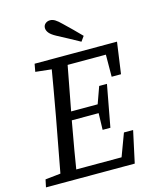

<svg xmlns="http://www.w3.org/2000/svg" viewBox="-128 -964 849 1051"><g transform="rotate(-15 296.5 -439.0)"><path d="M0 0 9 -43 129 -56H136L128 0ZM86 0 153 -360Q167 -437 180.5 -515Q194 -593 207 -670H298L230 -310Q216 -233 202.5 -155Q189 -77 177 0ZM107 -626 115 -670H248L239 -613H226ZM133 0 141 -52H483L424 -3L490 -180H542L503 0ZM191 -318 199 -366H423L416 -318ZM244 -617 253 -670H582L557 -492H504L505 -664L537 -617ZM381 -224 384 -334 387 -355 425 -461H469L425 -224ZM414 -748 394 -720Q363 -737 332 -754Q301 -771 270 -787Q242 -802 231 -816Q220 -830 220 -844Q220 -859 231 -868.5Q242 -878 258 -878Q272 -878 286 -869.5Q300 -861 321 -840Q345 -817 368.5 -794Q392 -771 414 -748Z"/></g></svg>

Font: Source Serif 4 18pt
Style: Italic
Weight: 400
Italic angle: -12°
Designer: Frank Grießhammer
Foundry: Adobe Systems Incorporated
Version: Version 4.004;hotconv 1.0.116;makeotfexe 2.5.65601